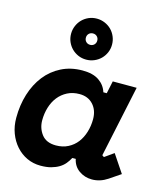

<svg xmlns="http://www.w3.org/2000/svg" viewBox="-117 -874 847 978"><g transform="rotate(15 306.0 -385.0)"><path d="M479 -119 489 -112 537 -146 600 -52 541 -12Q502 14 459 14Q421 14 391 -7Q361 -28 353 -66H335Q326 -49 314 -34.5Q302 -20 284.5 -9.5Q267 1 243.5 7.5Q220 14 188 14Q149 14 116 -1.5Q83 -17 58.5 -44.5Q34 -72 20 -109Q6 -146 6 -190Q6 -257 24 -315Q42 -373 76 -416.5Q110 -460 159.5 -485Q209 -510 271 -510Q326 -510 358 -488Q390 -466 401 -430H419L433 -496H559ZM237 -106Q273 -106 301 -120.5Q329 -135 347.5 -159Q366 -183 376 -215.5Q386 -248 386 -284Q386 -331 359 -360.5Q332 -390 287 -390Q251 -390 223 -375.5Q195 -361 176 -337Q157 -313 147 -280.5Q137 -248 137 -212Q137 -170 161.5 -138Q186 -106 237 -106ZM165 -676Q165 -698 173.5 -718Q182 -738 196.5 -752.5Q211 -767 230.5 -775.5Q250 -784 273 -784Q295 -784 315 -775.5Q335 -767 349.5 -752.5Q364 -738 372.5 -718Q381 -698 381 -676Q381 -653 372.5 -633.5Q364 -614 349.5 -599.5Q335 -585 315 -576.5Q295 -568 273 -568Q250 -568 230.5 -576.5Q211 -585 196.5 -599.5Q182 -614 173.5 -633.5Q165 -653 165 -676ZM243 -676Q243 -663 251.5 -654.5Q260 -646 273 -646Q286 -646 294.5 -654.5Q303 -663 303 -676Q303 -689 294.5 -697.5Q286 -706 273 -706Q260 -706 251.5 -697.5Q243 -689 243 -676Z"/></g></svg>

Font: Space Mono
Style: Bold Italic
Weight: 700
Italic angle: -12°
Monospace: yes
Designer: Colophon Foundry / Benjamin Critton
Foundry: Colophon Foundry
Version: Version 1.000;PS 1.000;hotconv 1.0.81;makeotf.lib2.5.63406